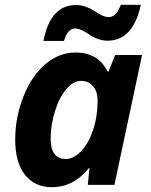

<svg xmlns="http://www.w3.org/2000/svg" viewBox="-20 -777 634 807"><path d="M431.6 -606Q410.2 -606 389.4 -614Q368.7 -622.1 355.5 -631.8Q318.8 -657.2 294.9 -657.2Q279.8 -657.2 267.8 -643.6Q255.9 -629.9 249 -605H162.6Q191.4 -755.9 299.8 -755.9Q321.3 -755.9 342.5 -748Q363.8 -740.2 377.4 -730.5Q413.1 -705.1 437 -705.1Q453.1 -705.1 465.1 -717.3Q477.1 -729.5 487.8 -756.8H571.8Q539.6 -606 431.6 -606ZM198.2 9.8Q126.5 9.8 85 -42Q43.9 -94.2 43.9 -189.7Q43.9 -285.2 79.1 -372.8Q114.3 -460.4 171.4 -507.8Q228.5 -556.2 296.9 -556.2Q393.1 -556.2 432.1 -476.1H436L463.9 -545.9H577.1L460.9 0H349.1L356 -70.8H354Q289.1 9.8 198.2 9.8ZM256.8 -108.9Q289.6 -108.9 320.6 -140.9Q351.6 -172.9 370.8 -229.7Q390.1 -286.6 390.1 -350.6Q390.1 -354 390.1 -356.9Q390.1 -391.6 371.3 -414.3Q352.5 -437 320.3 -437Q288.1 -437 258.5 -402.3Q229 -367.7 210.9 -309.3Q192.9 -251 192.9 -194.8Q192.9 -108.9 255.9 -108.9Q256.3 -108.9 256.8 -108.9Z"/></svg>

Font: Open Sans Hebrew
Style: Bold Italic
Weight: 700
Italic angle: -12°
Foundry: Ascender Corporation, Yanek Iontef
Version: Version 2.001;PS 002.001;hotconv 1.0.70;makeotf.lib2.5.58329